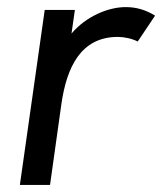

<svg xmlns="http://www.w3.org/2000/svg" viewBox="-20 -521 457 541"><path d="M36 0H121L153 -228C168 -332 208 -417 312 -417C330 -417 353 -412 368 -404L417 -477C389 -494 363 -501 334 -501C284.5 -501 222 -474.5 181.5 -426.5L191 -493H106Z"/></svg>

Font: HK Grotesk
Style: Italic
Weight: 400
Italic angle: -16°
Designer: Alfredo Marco Pradil
Foundry: Hanken Design Co.
Version: Version 3.001;FEAKit 1.0